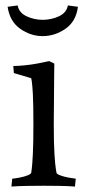

<svg xmlns="http://www.w3.org/2000/svg" viewBox="-20 -684 315 707"><path d="M161 -459 180 -450Q180 -437 179.5 -410Q179 -383 179 -350.5Q179 -318 178.5 -285.5Q178 -253 178 -229Q178 -156 180.5 -117Q183 -78 185.5 -63Q188 -48 188 -48Q189 -43 202.5 -38Q216 -33 232.5 -30Q249 -27 259 -26L256 3Q232 1 199.5 0.5Q167 0 141 0Q116 0 81 0.5Q46 1 22 3L25 -26Q36 -27 52 -30Q68 -33 81 -38Q94 -43 95 -48Q95 -48 97 -63Q99 -78 101 -117Q103 -156 103 -229Q103 -302 101 -337.5Q99 -373 97 -384.5Q95 -396 95 -396L31 -415L29 -441Q47 -441 71.5 -443.5Q96 -446 120 -450.5Q144 -455 161 -459ZM8 -659 45 -664Q50 -637 78 -624Q106 -611 137 -611Q169 -611 197 -624Q225 -637 230 -664L267 -659Q260 -605 221 -578Q182 -551 137 -551Q93 -551 54.5 -578Q16 -605 8 -659Z"/></svg>

Font: Average
Style: Regular
Weight: 400
Designer: Eduardo Tunni
Foundry: Eduardo Rodriguez Tunni
Version: Version 1.003; ttfautohint (v1.8.4.7-5d5b)